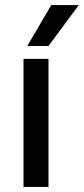

<svg xmlns="http://www.w3.org/2000/svg" viewBox="-20 -740 332 760"><path d="M88 -558 183 -720H292L172 -558ZM73 0V-507H172V0Z"/></svg>

Font: Hind Medium
Style: Regular
Weight: 500
Designer: Manushi Parikh, Satya Rajpurohit
Foundry: Indian Type Foundry
Version: Version 1.201;PS 1.0;hotconv 1.0.78;makeotf.lib2.5.61930; tt